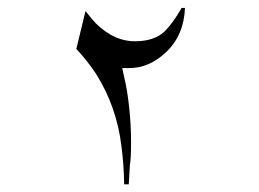

<svg xmlns="http://www.w3.org/2000/svg" viewBox="-20 -493 662 490"><path d="M296.9 -22.5Q295.9 -76.2 290 -119.1Q284.2 -168.9 268.1 -215.3Q252 -261.7 225.6 -303.7Q203.1 -337.9 174.8 -368.2L198.2 -464.8L214.8 -444.3Q234.4 -420.9 260.7 -405.3Q291 -387.7 324.2 -387.7Q374 -387.7 400.4 -413.1Q421.9 -434.6 443.4 -472.7H452.1Q449.2 -402.3 403.3 -359.4Q360.4 -319.3 310.5 -319.3H292L295.9 -300.8Q304.7 -265.6 309.6 -219.7Q314.5 -173.8 314.5 -130.9Q314.5 -87.9 311.5 -72.3L308.6 -22.5Z"/></svg>

Font: Thabit
Style: Regular
Weight: 500
Designer: Regenerated by Nadim Shaikli
Foundry: MAK Alagha
Version: 0.01